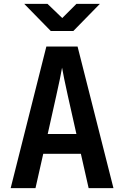

<svg xmlns="http://www.w3.org/2000/svg" viewBox="-20 -970 640 990"><path d="M35 0 219 -730H380L565 0H437L397 -177H203L163 0ZM226 -279H374L330 -475Q319 -524 311 -563.5Q303 -603 300 -621Q297 -603 289 -563.5Q281 -524 270 -476ZM242 -810 105 -950H225L301 -877L374 -950H495L358 -810Z"/></svg>

Font: JetBrains Mono NL
Style: Bold
Weight: 700
Monospace: yes
Designer: Philipp Nurullin, Konstantin Bulenkov
Foundry: JetBrains
Version: Version 2.305; ttfautohint (v1.8.4.7-5d5b)